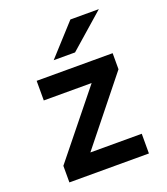

<svg xmlns="http://www.w3.org/2000/svg" viewBox="-135 -826 800 920"><g transform="rotate(-20 265.0 -366.0)"><path d="M60 0V-84.5L323 -411H79V-511H466.5V-429L203.5 -100.5H465.5V0ZM189.5 -576 331.5 -732H476.5L298.5 -576Z"/></g></svg>

Font: Overpass SemiBold
Style: Regular
Weight: 600
Designer: Delve Withrington, Dave Bailey, Thomas Jockin
Foundry: Delve Fonts LLC
Version: Version 4.000